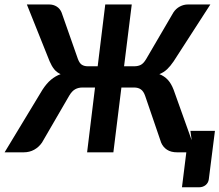

<svg xmlns="http://www.w3.org/2000/svg" viewBox="-49 -668 962 842"><path d="M873.5 -648.4 712.4 -398.9Q698.2 -377.9 683.8 -364.3Q669.4 -350.6 649.9 -342.8Q671.4 -334.5 686.5 -318.4Q701.7 -302.2 712.4 -274.4L791.5 -53.2L786.1 -94.2H893.6L866.7 118.2Q864.7 133.8 852.8 143.6Q840.8 153.3 823.7 153.3H749L768.1 0H728Q700.7 0 683.3 -11.5Q666 -22.9 657.7 -42.5L587.4 -248Q580.6 -267.6 568.8 -275.9Q557.1 -284.2 539.1 -284.2H483.4L448.2 0H333L367.7 -284.2H312.5Q294.4 -284.2 280.5 -276.4Q266.6 -268.6 254.9 -249L135.3 -43Q121.6 -22.9 101.1 -11.5Q80.6 0 54.2 0H-28.8L137.2 -274.4Q155.3 -302.2 174.6 -318.4Q193.8 -334.5 216.8 -342.8Q199.7 -350.6 188.7 -364.3Q177.7 -377.9 168.5 -399.4L68.8 -648.4H166.5Q185.1 -648.4 199.7 -639.2Q214.4 -629.9 221.2 -612.8L292.5 -409.7Q299.8 -390.1 310.3 -383.8Q320.8 -377.4 335.4 -377.4H379.4L412.6 -648.4H528.8L495.1 -377.4H540.5Q555.7 -377.4 567.9 -383.3Q580.1 -389.2 591.8 -408.7L711.4 -613.3Q722.7 -630.4 739.7 -639.4Q756.8 -648.4 775.4 -648.4Z"/></svg>

Font: Carlito
Style: Bold Italic
Weight: 700
Italic angle: -7°
Designer: Lukasz Dziedzic
Foundry: tyPoland Lukasz Dziedzic
Version: Version 1.104